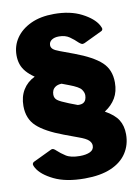

<svg xmlns="http://www.w3.org/2000/svg" viewBox="-92 -814 701 960"><g transform="rotate(-10 258.5 -333.5)"><path d="M416 -227Q463 -201 482 -170.5Q501 -140 501 -97Q501 -44 474 -2.5Q447 39 393.5 62Q340 85 260 85Q165 85 104.5 55.5Q44 26 23 -11Q14 -27 16.5 -33Q19 -39 23 -41L115 -85Q124 -90 130.5 -87Q137 -84 144 -77Q161 -61 185 -45.5Q209 -30 255 -30Q287 -30 307 -39.5Q327 -49 327 -70Q327 -85 314 -97.5Q301 -110 264 -123L194 -149Q103 -183 61.5 -221.5Q20 -260 20 -325Q20 -372 41 -406.5Q62 -441 101 -460Q76 -477 60 -495.5Q44 -514 37 -535Q30 -556 30 -580Q30 -629 56.5 -667.5Q83 -706 132 -729Q181 -752 250 -752Q332 -752 389.5 -722.5Q447 -693 468 -656Q477 -640 475 -634Q473 -628 468 -626L376 -582Q367 -578 361 -580.5Q355 -583 347 -590Q330 -607 308.5 -622Q287 -637 255 -637Q232 -637 218 -627.5Q204 -618 204 -601Q204 -590 213 -581.5Q222 -573 247 -564L317 -538Q408 -504 449.5 -465.5Q491 -427 491 -362Q491 -316 471.5 -283Q452 -250 416 -227ZM289 -283Q307 -282 316.5 -287.5Q326 -293 330 -303Q334 -313 334 -325Q334 -339 323 -354.5Q312 -370 264 -388L227 -402Q208 -401 197 -394Q186 -387 181.5 -377Q177 -367 177 -355Q177 -337 190.5 -326.5Q204 -316 247 -299L289 -283Z"/></g></svg>

Font: Libre Franklin Black
Style: Regular
Weight: 900
Designer: Pablo Impallari, Rodrigo Fuenzalida, Nhung Nguyen
Foundry: Impallari Type
Version: Version 3.000